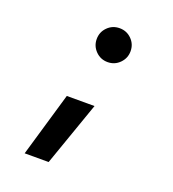

<svg xmlns="http://www.w3.org/2000/svg" viewBox="-135 -631 855 947"><g transform="rotate(20 293.0 -157.0)"><path d="M101.6 212.9 200.2 -124H345.7L227.5 212.9ZM331.5 -349.6Q294.4 -349.6 268.6 -375.7Q242.7 -401.9 242.7 -438.5Q242.7 -475.6 268.6 -501.5Q294.4 -527.3 331.5 -527.3Q368.7 -527.3 394.5 -501.5Q420.4 -475.6 420.4 -438.5Q420.4 -401.9 394.5 -375.7Q368.7 -349.6 331.5 -349.6Z"/></g></svg>

Font: Cascadia Mono
Style: Bold Italic
Weight: 700
Italic angle: -10°
Monospace: yes
Designer: Aaron Bell
Foundry: Saja Typeworks
Version: Version 2404.023; ttfautohint (v1.8.4)